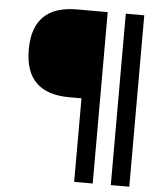

<svg xmlns="http://www.w3.org/2000/svg" viewBox="-58 -721 819 971"><g transform="rotate(5 351.5 -235.0)"><path d="M449.2 -669.9V200.2H355V-224.1H293Q67.9 -224.1 67.9 -446.8Q67.9 -669.9 293 -669.9ZM541 200.2H634.8V-669.9H541Z"/></g></svg>

Font: LT Wave Text
Style: Regular
Weight: 400
Designer: Daniel Lyons
Version: Version 2.5 (Glyphs App)